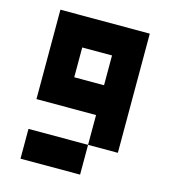

<svg xmlns="http://www.w3.org/2000/svg" viewBox="-104 -768 754 851"><g transform="rotate(15 273.5 -342.0)"><path d="M205.1 -546.9V-410.2H341.8V-546.9ZM68.4 0V-136.7H341.8V0ZM68.4 -683.6H478.5V-136.7H341.8V-273.4H68.4Z"/></g></svg>

Font: DatCub
Style: Bold
Weight: 700
Designer: GGBot
Version: 1.00